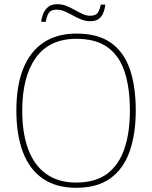

<svg xmlns="http://www.w3.org/2000/svg" viewBox="-20 -885 726 915"><path d="M343 10Q248 10 184.5 -33.5Q121 -77 89.5 -159.5Q58 -242 58 -359Q58 -476 90.5 -557.5Q123 -639 187 -682Q251 -725 344 -725Q446 -725 508 -681.5Q570 -638 598.5 -556Q627 -474 627 -358Q627 -247 598 -164Q569 -81 506.5 -35.5Q444 10 343 10ZM343 -15Q434 -15 490 -56.5Q546 -98 572.5 -175Q599 -252 599 -358Q599 -466 574 -542.5Q549 -619 493 -659.5Q437 -700 344 -700Q215 -700 150.5 -609.5Q86 -519 86 -358Q86 -250 114.5 -173.5Q143 -97 200.5 -56Q258 -15 343 -15ZM410 -784Q387 -784 366.5 -792.5Q346 -801 327 -811.5Q308 -822 289 -830.5Q270 -839 250 -839Q220 -839 210.5 -820Q201 -801 198 -781H176Q178 -799 185.5 -818.5Q193 -838 209 -851.5Q225 -865 252 -865Q277 -865 297.5 -856.5Q318 -848 336.5 -837.5Q355 -827 373 -818.5Q391 -810 410 -810Q438 -810 447.5 -826.5Q457 -843 460 -863H482Q480 -844 473 -825.5Q466 -807 451.5 -795.5Q437 -784 410 -784Z"/></svg>

Font: Noto Serif Bengali Thin
Style: Regular
Weight: 250
Version: Version 2.003